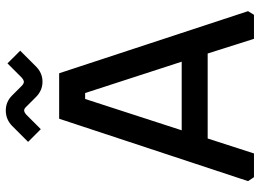

<svg xmlns="http://www.w3.org/2000/svg" viewBox="-140 -780 919 680"><g transform="rotate(-90 320.0 -439.5)"><path d="M19 -21 240 -690H401L621 -21L608 0H523L471 -164H170L117 0H33ZM199 -256H442L331 -598H310ZM158 -800 215 -857Q238 -879 269 -879Q300 -879 322 -857L356 -823Q364 -815 370.5 -815Q377 -815 386 -823L436 -873L481 -828L425 -772Q402 -749 371 -749Q340 -749 317 -772L283 -806Q276 -814 269.5 -814Q263 -814 254 -806L203 -755Z"/></g></svg>

Font: Oxanium ExtraLight Medium
Style: Regular
Weight: 500
Version: Version 2.000